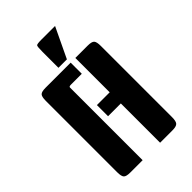

<svg xmlns="http://www.w3.org/2000/svg" viewBox="-273 -1052 1158 1158"><g transform="rotate(-45 305.5 -473.0)"><path d="M340 -628H247Q231 -628 231 -620V0H126Q92 0 81.5 -11Q71 -22 71 -57V-666Q71 -701 81.5 -712Q92 -723 126 -723H340ZM380 -723H485Q519 -723 529.5 -712Q540 -701 540 -666V-58Q540 -23 529 -11.5Q518 0 485 0H380V-335H271V-430H380ZM266 -753V-889Q266 -934 271 -940Q276 -946 314 -946H430L338 -753Z"/></g></svg>

Font: Keania One
Style: Regular
Weight: 400
Designer: Julia Petretta
Foundry: Julia Petretta
Version: Version 1.003